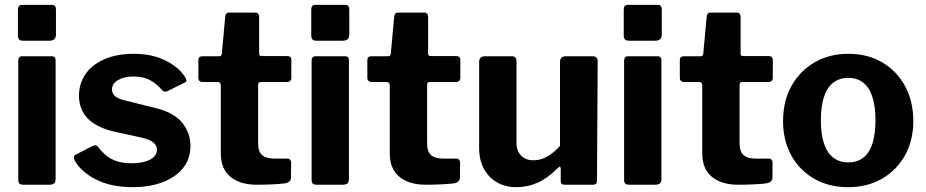

<svg xmlns="http://www.w3.org/2000/svg" viewBox="-20 -762 3818 792"><path d="M209.4 -24.1Q209.4 -10.7 203.1 -5.4Q196.8 0 182.4 0H77.1Q64.4 0 59.9 -4.9Q55.4 -9.7 55.4 -20.7V-510.7Q55.4 -530 71.5 -530H194Q209.4 -530 209.4 -512.9ZM210.8 -619.4Q210.8 -594.1 183.9 -594.1H75.6Q62.9 -594.1 58.4 -599.9Q53.9 -605.7 53.9 -616.7V-721.9Q53.9 -742 70.9 -742H194.5Q210.8 -742 210.8 -723.3Z M646.9 -391.8Q629.6 -414 600.9 -430.2Q572.1 -446.4 530 -446.4Q493 -446.4 467.4 -432Q441.8 -417.5 441.8 -391.6Q441.8 -379.4 452 -367.7Q462.3 -355.9 498.2 -346.9L612.5 -318.6Q695.8 -299.6 730.7 -256.9Q765.6 -214.2 765.6 -160.5Q765.6 -106.8 735.2 -68.8Q704.7 -30.9 650.9 -10.4Q597.1 10 527.2 10Q437.9 10 375.7 -21.7Q313.6 -53.4 288.6 -99.6Q284.7 -106.9 284.7 -113.3Q284.7 -119.7 290.6 -123.1L358.9 -158.5Q368.7 -163.3 374.2 -162.5Q379.7 -161.6 383.6 -156.8Q397.3 -138.9 415.1 -123.1Q432.9 -107.3 460.1 -97.6Q487.4 -87.9 528 -88.6Q555.9 -89.3 578.5 -95.5Q601.1 -101.7 614.2 -114.2Q627.4 -126.7 627.4 -144.1Q627.4 -161 613.4 -173.6Q599.5 -186.2 560.7 -195.2L458.4 -217.3Q382.7 -233.8 344.6 -270.6Q306.5 -307.4 305.7 -366.5Q305.7 -416.8 332.5 -456Q359.3 -495.2 410.3 -517.6Q461.3 -540 531.7 -540Q607.9 -540 663.3 -512.1Q718.6 -484.2 742.6 -445.1Q746.8 -439.3 748.7 -432.5Q750.7 -425.6 742.3 -421.5L670.2 -385.8Q663.2 -382.7 657.5 -384.5Q651.8 -386.2 646.9 -391.8Z M1056 -423.7Q1044.8 -423.7 1044.8 -412.5V-171Q1044.8 -136.7 1061.1 -122.2Q1077.5 -107.7 1112.5 -107.7H1165.8Q1172.7 -107.7 1176.8 -103Q1180.9 -98.3 1180.9 -91.4L1180.2 -29.5Q1180.2 -11 1157.8 -6.1Q1140.4 -3.7 1119.7 -2.4Q1098.9 -1 1078.3 -0.5Q1057.6 0 1039.2 0Q970.7 0 930.7 -32.5Q890.8 -65 890.8 -129V-408.9Q890.8 -423.7 878.1 -423.7H817.1Q798.3 -423.7 798.3 -441.1V-514.7Q798.3 -530 815.7 -530H884.8Q894.3 -530 895 -540.6L909 -692.9Q910.4 -710 924.1 -710H1032.9Q1049 -710 1049 -691.2V-540.6Q1049 -530.7 1058.9 -530.7H1164.4Q1181.8 -530.7 1181.8 -515.4V-441.1Q1181.8 -423.7 1162.3 -423.7Z M1419.4 -24.1Q1419.4 -10.7 1413.1 -5.4Q1406.8 0 1392.4 0H1287.1Q1274.4 0 1269.9 -4.9Q1265.4 -9.7 1265.4 -20.7V-510.7Q1265.4 -530 1281.5 -530H1404Q1419.4 -530 1419.4 -512.9ZM1420.8 -619.4Q1420.8 -594.1 1393.9 -594.1H1285.6Q1272.9 -594.1 1268.4 -599.9Q1263.9 -605.7 1263.9 -616.7V-721.9Q1263.9 -742 1280.9 -742H1404.5Q1420.8 -742 1420.8 -723.3Z M1753 -423.7Q1741.8 -423.7 1741.8 -412.5V-171Q1741.8 -136.7 1758.1 -122.2Q1774.5 -107.7 1809.5 -107.7H1862.8Q1869.7 -107.7 1873.8 -103Q1877.9 -98.3 1877.9 -91.4L1877.2 -29.5Q1877.2 -11 1854.8 -6.1Q1837.4 -3.7 1816.7 -2.4Q1795.9 -1 1775.3 -0.5Q1754.6 0 1736.2 0Q1667.7 0 1627.7 -32.5Q1587.8 -65 1587.8 -129V-408.9Q1587.8 -423.7 1575.1 -423.7H1514.1Q1495.3 -423.7 1495.3 -441.1V-514.7Q1495.3 -530 1512.7 -530H1581.8Q1591.3 -530 1592 -540.6L1606 -692.9Q1607.4 -710 1621.1 -710H1729.9Q1746 -710 1746 -691.2V-540.6Q1746 -530.7 1755.9 -530.7H1861.4Q1878.8 -530.7 1878.8 -515.4V-441.1Q1878.8 -423.7 1859.3 -423.7Z M2180.8 -100.7Q2211.8 -100.7 2239.2 -117.3Q2266.6 -133.9 2290 -160.1V-506.7Q2290 -530 2316.1 -530H2424.3Q2445.4 -530 2445.4 -508.9L2442.6 -18.3Q2442.6 0 2426.7 0H2308.1Q2293 0 2293 -16.6V-66.3Q2293 -72 2290.1 -73.4Q2287.1 -74.7 2282.1 -70Q2239.8 -27.1 2198.2 -8.6Q2156.7 10 2109.8 10Q2065.7 10 2031.2 -9.2Q1996.7 -28.4 1976.6 -64.8Q1956.5 -101.1 1956.5 -151.3V-505.7Q1956.5 -530 1981.2 -530H2091.5Q2110.5 -530 2110.5 -508.9V-173.3Q2110.5 -140.2 2129.5 -120.4Q2148.4 -100.7 2180.8 -100.7Z M2708.4 -24.1Q2708.4 -10.7 2702.1 -5.4Q2695.8 0 2681.4 0H2576.1Q2563.4 0 2558.9 -4.9Q2554.4 -9.7 2554.4 -20.7V-510.7Q2554.4 -530 2570.5 -530H2693Q2708.4 -530 2708.4 -512.9ZM2709.8 -619.4Q2709.8 -594.1 2682.9 -594.1H2574.6Q2561.9 -594.1 2557.4 -599.9Q2552.9 -605.7 2552.9 -616.7V-721.9Q2552.9 -742 2569.9 -742H2693.5Q2709.8 -742 2709.8 -723.3Z M3042 -423.7Q3030.8 -423.7 3030.8 -412.5V-171Q3030.8 -136.7 3047.1 -122.2Q3063.5 -107.7 3098.5 -107.7H3151.8Q3158.7 -107.7 3162.8 -103Q3166.9 -98.3 3166.9 -91.4L3166.2 -29.5Q3166.2 -11 3143.8 -6.1Q3126.4 -3.7 3105.7 -2.4Q3084.9 -1 3064.3 -0.5Q3043.6 0 3025.2 0Q2956.7 0 2916.7 -32.5Q2876.8 -65 2876.8 -129V-408.9Q2876.8 -423.7 2864.1 -423.7H2803.1Q2784.3 -423.7 2784.3 -441.1V-514.7Q2784.3 -530 2801.7 -530H2870.8Q2880.3 -530 2881 -540.6L2895 -692.9Q2896.4 -710 2910.1 -710H3018.9Q3035 -710 3035 -691.2V-540.6Q3035 -530.7 3044.9 -530.7H3150.4Q3167.8 -530.7 3167.8 -515.4V-441.1Q3167.8 -423.7 3148.3 -423.7Z M3478 10Q3398.6 10 3338.2 -24.9Q3277.9 -59.7 3244 -121.2Q3210.1 -182.7 3210.1 -262Q3210.1 -345.4 3245.2 -407.9Q3280.3 -470.4 3341 -505.2Q3401.7 -540 3479 -540Q3559.8 -540 3619.9 -504.3Q3680 -468.6 3713.7 -406.1Q3747.4 -343.6 3747.4 -262.6Q3747.4 -183 3713.3 -121.5Q3679.2 -60 3618.7 -25Q3558.1 10 3478 10ZM3479.3 -92.1Q3516.3 -92.1 3541.3 -111.7Q3566.2 -131.2 3578.8 -169.9Q3591.4 -208.7 3591.4 -265.4Q3591.4 -323.6 3578.6 -362.5Q3565.9 -401.4 3540.8 -421.1Q3515.8 -440.7 3479 -440.7Q3442.9 -440.7 3417.4 -421.1Q3391.8 -401.4 3379 -362.5Q3366.1 -323.6 3366.1 -265.4Q3366.1 -208.3 3379 -169.7Q3391.8 -131.2 3417.4 -111.7Q3442.9 -92.1 3479.3 -92.1Z"/></svg>

Font: Libre Franklin Thin
Style: Regular
Weight: 100
Designer: Pablo Impallari, Rodrigo Fuenzalida, Nhung Nguyen
Foundry: Impallari Type
Version: Version 3.000